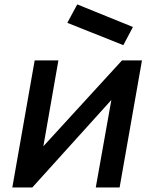

<svg xmlns="http://www.w3.org/2000/svg" viewBox="-20 -830 661 850"><path d="M568.5 -710.5 526 -630 278 -729 322 -810.5ZM509.5 0H404L473 -387.5L123 0H34.5L133.5 -562.5H238.5L172 -182.5L520 -562.5H608.5Z"/></svg>

Font: Russisch Sans SemiBold
Style: Italic
Weight: 600
Width: 4
Italic angle: -10°
Designer: Michael Sharanda (font) & Cristiano Sobral (main changes)
Foundry: Michael Sharanda
Version: Version 2.00;September 8, 2020;FontCreator 13.0.0.2681 64-bi